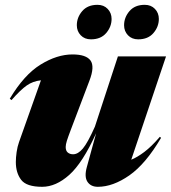

<svg xmlns="http://www.w3.org/2000/svg" viewBox="-20 -740 691 776"><path d="M331 -65 368.5 -201.5Q314 -81.5 260 -33.2Q206 15 150.5 15Q87 15 65.5 -13.2Q44 -41.5 44 -85Q44 -103 47.2 -125.5Q50.5 -148 57 -166L145.5 -415.5Q113 -412 88 -394.5Q63 -377 26.5 -335.5L19.5 -341Q77.5 -438 144 -479Q210.5 -520 273 -520Q328 -520 345.8 -495.5Q363.5 -471 341.5 -414L266 -215Q255 -186 250.2 -170.8Q245.5 -155.5 245.5 -146Q245.5 -130.5 254 -123.5Q262.5 -116.5 275.5 -116.5Q295.5 -116.5 315 -139.8Q334.5 -163 363.5 -228L456.5 -512H651L510.5 -94.5Q535 -104.5 563.5 -126Q592 -147.5 626 -187L631 -183Q569 -77.5 502.8 -31.2Q436.5 15 375.5 15Q347 15 333.5 -5.2Q320 -25.5 331 -65ZM347.5 -581Q322 -581 306.2 -597.5Q290.5 -614 290.5 -638Q290.5 -669.5 312.2 -695Q334 -720.5 374 -720.5Q399.5 -720.5 415.2 -704Q431 -687.5 431 -663.5Q431 -632 409.2 -606.5Q387.5 -581 347.5 -581ZM538.5 -581Q513 -581 497.2 -597.5Q481.5 -614 481.5 -638Q481.5 -669.5 503.2 -695Q525 -720.5 565 -720.5Q590.5 -720.5 606.2 -704Q622 -687.5 622 -663.5Q622 -632 600.2 -606.5Q578.5 -581 538.5 -581Z"/></svg>

Font: Newsreader 72pt ExtraBold
Style: Italic
Weight: 800
Italic angle: -17°
Designer: Hugues Gentile
Foundry: Production Type
Version: Version 1.003; ttfautohint (v1.8.3)